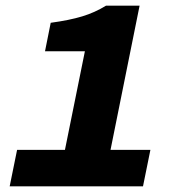

<svg xmlns="http://www.w3.org/2000/svg" viewBox="-20 -654 640 674"><path d="M14 0 40 -128H208L278 -474H138L158 -574Q224 -583 268.5 -596.5Q313 -610 352 -634H470L368 -128H508L482 0Z"/></svg>

Font: Source Code Pro ExtraLight Black
Style: Italic
Weight: 900
Italic angle: -11°
Monospace: yes
Version: Version 1.016;hotconv 1.0.116;makeotfexe 2.5.65601